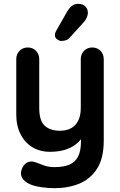

<svg xmlns="http://www.w3.org/2000/svg" viewBox="-20 -783 627 1003"><path d="M462 -535Q488 -535 505 -517.5Q522 -500 522 -474V-49Q522 43 487.5 97.5Q453 152 395 176Q337 200 265 200Q233 200 197 195Q161 190 138 180Q108 167 96.5 147.5Q85 128 92 106Q101 77 121 66.5Q141 56 163 64Q179 69 205 79.5Q231 90 265 90Q311 90 341.5 77.5Q372 65 387.5 35.5Q403 6 403 -45V-112L424 -88Q407 -55 381.5 -33.5Q356 -12 321 -1Q286 10 241 10Q188 10 148.5 -14.5Q109 -39 87 -82.5Q65 -126 65 -182V-474Q65 -500 82 -517.5Q99 -535 125 -535Q151 -535 168 -517.5Q185 -500 185 -474V-218Q185 -153 213.5 -126.5Q242 -100 293 -100Q328 -100 352 -113.5Q376 -127 389 -153.5Q402 -180 402 -218V-474Q402 -500 419 -517.5Q436 -535 462 -535ZM299 -569Q291 -569 278.5 -577.5Q266 -586 267 -602Q267 -611 273 -621L331 -723Q340 -739 354 -751Q368 -763 386 -763Q414 -763 427 -748.5Q440 -734 439 -713Q438 -703 433.5 -692Q429 -681 420 -670L344 -586Q334 -575 322 -572Q310 -569 299 -569Z"/></svg>

Font: Quicksand Variable Light
Style: Regular
Weight: 300
Designer: Andrew Paglinawan
Foundry: Andrew Paglinawan
Version: Version 3.004